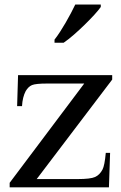

<svg xmlns="http://www.w3.org/2000/svg" viewBox="-20 -804 518 824"><path d="M452.5 -148 447.5 0H21.5V-19.5L341.5 -445.5H183Q133 -445.5 117.2 -438.8Q101.5 -432 90.5 -413.5Q76.5 -387 74.5 -348.5H53.5L57.5 -481.5H461.5V-462.5L137.5 -35.5H313.5Q368.5 -35.5 388.2 -44.5Q408 -53.5 420 -76.5Q429 -93.5 434 -148ZM214 -634Q225.5 -648.5 237.8 -667.5Q250 -686.5 261.8 -706.8Q273.5 -727 284.2 -747.2Q295 -767.5 303 -784.5H412.5V-774Q403 -760.5 384.5 -740.2Q366 -720 343.5 -698Q321 -676 297.2 -655.2Q273.5 -634.5 253 -620.5H214Z"/></svg>

Font: MM Phetkon
Style: Regular
Weight: 400
Designer: Khon Soe Zaw Thu
Version: Version 1.00 July 15, 2016, initial release